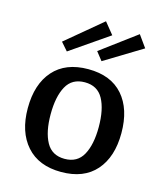

<svg xmlns="http://www.w3.org/2000/svg" viewBox="-114 -837 792 933"><g transform="rotate(15 282.5 -370.0)"><path d="M45 -246Q45 -367 106 -436Q167 -505 281 -505Q395 -505 455.5 -436Q516 -367 516 -246Q516 -126 455.5 -57Q395 12 281 12Q168 12 106.5 -57.5Q45 -127 45 -246ZM402 -246Q402 -335 373.5 -387Q345 -439 281 -439Q217 -439 188.5 -387Q160 -335 160 -246Q160 -158 188.5 -106Q217 -54 281 -54Q345 -54 373.5 -106Q402 -158 402 -246ZM122 -601 303 -752 350 -694 157 -561ZM299 -601 478 -734 521 -674 332 -559Z"/></g></svg>

Font: Andada Pro SemiBold
Style: Regular
Weight: 600
Designer: Carolina Giovagnoli
Foundry: Huerta Tipografica
Version: Version 3.005